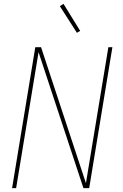

<svg xmlns="http://www.w3.org/2000/svg" viewBox="-20 -981 640 1001"><path d="M43 0 164 -735H194L428 -26L545 -735H566L445 0H415L181 -709L64 0ZM381 -810 292 -949 311 -961 398 -820Z"/></svg>

Font: Iosevka Aile Thin
Style: Italic
Weight: 100
Italic angle: -9°
Designer: Belleve Invis
Foundry: Belleve Invis
Version: Version 31.1.0; ttfautohint (v1.8.4)